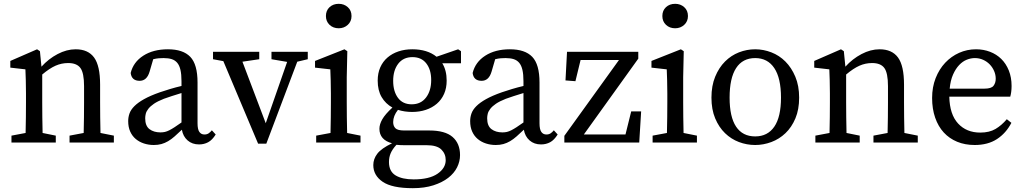

<svg xmlns="http://www.w3.org/2000/svg" viewBox="-20 -746 5364 1005"><path d="M376 -488Q441 -488 472.5 -445Q504 -402 504 -303V-210Q504 -175 504.5 -131.5Q505 -88 506 -50L576 -36V0H344V-36L418 -50Q419 -87 419.5 -131Q420 -175 420 -210V-295Q420 -364 401 -390Q382 -416 337 -416Q302 -416 270.5 -402Q239 -388 201 -356V-210Q201 -177 201.5 -132.5Q202 -88 203 -50L272 -36V0H40V-36L114 -50Q115 -88 115.5 -132Q116 -176 116 -210V-258Q116 -299 115 -326Q114 -353 113 -383L34 -392V-427L174 -488L189 -478L197 -397Q234 -438 281.5 -463Q329 -488 376 -488Z M820 -53Q833 -53 843.5 -55.5Q854 -58 866 -64Q878 -70 893.5 -80Q909 -90 930 -105V-259Q904 -251 879 -243Q854 -235 838 -229Q805 -216 786 -203Q767 -190 756.5 -176.5Q746 -163 743 -150.5Q740 -138 740 -127Q740 -87 762.5 -70Q785 -53 820 -53ZM1022 10Q986 10 962 -11Q938 -32 932 -67Q911 -47 894 -32Q877 -17 860 -7Q843 3 825 8Q807 13 785 13Q758 13 733.5 5Q709 -3 690.5 -18.5Q672 -34 661.5 -57.5Q651 -81 651 -112Q651 -133 658 -152.5Q665 -172 683.5 -190.5Q702 -209 734 -227Q766 -245 817 -263Q840 -271 870 -280Q900 -289 930 -296V-321Q930 -357 924.5 -380.5Q919 -404 907.5 -417.5Q896 -431 878.5 -436.5Q861 -442 836 -442Q825 -442 811.5 -441Q798 -440 782 -436L763 -371Q749 -323 711 -323Q669 -323 664 -364Q678 -421 730 -454.5Q782 -488 859 -488Q938 -488 976 -448.5Q1014 -409 1014 -314V-101Q1014 -69 1023.5 -55.5Q1033 -42 1050 -42Q1063 -42 1072 -48Q1081 -54 1089 -64L1109 -42Q1091 -13 1069.5 -1.5Q1048 10 1022 10Z M1374 6H1331L1149 -426L1095 -436V-475H1337V-436L1249 -423L1371 -101L1483 -422L1401 -436V-475H1591V-436L1536 -423Z M1753 -598Q1724 -598 1705 -616Q1686 -634 1686 -662Q1686 -691 1705 -708.5Q1724 -726 1753 -726Q1781 -726 1800.5 -708.5Q1820 -691 1820 -662Q1820 -634 1800.5 -616Q1781 -598 1753 -598ZM1867 0H1635V-36L1710 -50Q1711 -88 1711.5 -132.5Q1712 -177 1712 -210V-257Q1712 -298 1711 -325.5Q1710 -353 1709 -383L1629 -392V-427L1783 -488L1798 -478L1795 -342V-210Q1795 -177 1795.5 -132.5Q1796 -88 1797 -50L1867 -36Z M2145 193Q2227 193 2270 163.5Q2313 134 2313 92Q2313 59 2290 36.5Q2267 14 2213 14H2096Q2085 14 2075 13.5Q2065 13 2055 12Q2034 35 2025 56Q2016 77 2016 102Q2016 151 2050.5 172Q2085 193 2145 193ZM1957 -324Q1957 -363 1970.5 -393.5Q1984 -424 2008.5 -445Q2033 -466 2066 -477Q2099 -488 2138 -488Q2217 -488 2265 -449L2378 -488L2393 -478V-415H2295Q2318 -378 2318 -324Q2318 -285 2304.5 -254.5Q2291 -224 2266.5 -203Q2242 -182 2209 -171Q2176 -160 2137 -160Q2098 -160 2063 -171Q2038 -139 2038 -107Q2038 -87 2049.5 -75Q2061 -63 2096 -63H2227Q2310 -63 2349 -29Q2388 5 2388 66Q2388 99 2372.5 130Q2357 161 2326 185Q2295 209 2248.5 224Q2202 239 2141 239Q2032 239 1983 205.5Q1934 172 1934 118Q1934 86 1955 58.5Q1976 31 2032 4Q1966 -14 1966 -72Q1966 -95 1981 -121.5Q1996 -148 2034 -183Q1998 -203 1977.5 -238Q1957 -273 1957 -324ZM2139 -447Q2091 -447 2064.5 -412.5Q2038 -378 2038 -323Q2038 -268 2063 -234Q2088 -200 2135 -200Q2183 -200 2210 -235.5Q2237 -271 2237 -327Q2237 -381 2211.5 -414Q2186 -447 2139 -447Z M2610 -53Q2623 -53 2633.5 -55.5Q2644 -58 2656 -64Q2668 -70 2683.5 -80Q2699 -90 2720 -105V-259Q2694 -251 2669 -243Q2644 -235 2628 -229Q2595 -216 2576 -203Q2557 -190 2546.5 -176.5Q2536 -163 2533 -150.5Q2530 -138 2530 -127Q2530 -87 2552.5 -70Q2575 -53 2610 -53ZM2812 10Q2776 10 2752 -11Q2728 -32 2722 -67Q2701 -47 2684 -32Q2667 -17 2650 -7Q2633 3 2615 8Q2597 13 2575 13Q2548 13 2523.5 5Q2499 -3 2480.5 -18.5Q2462 -34 2451.5 -57.5Q2441 -81 2441 -112Q2441 -133 2448 -152.5Q2455 -172 2473.5 -190.5Q2492 -209 2524 -227Q2556 -245 2607 -263Q2630 -271 2660 -280Q2690 -289 2720 -296V-321Q2720 -357 2714.5 -380.5Q2709 -404 2697.5 -417.5Q2686 -431 2668.5 -436.5Q2651 -442 2626 -442Q2615 -442 2601.5 -441Q2588 -440 2572 -436L2553 -371Q2539 -323 2501 -323Q2459 -323 2454 -364Q2468 -421 2520 -454.5Q2572 -488 2649 -488Q2728 -488 2766 -448.5Q2804 -409 2804 -314V-101Q2804 -69 2813.5 -55.5Q2823 -42 2840 -42Q2853 -42 2862 -48Q2871 -54 2879 -64L2899 -42Q2881 -13 2859.5 -1.5Q2838 10 2812 10Z M2948 -475H3321V-439L3036 -42H3254L3284 -163H3336L3326 0H2934V-35L3220 -432H3019L2992 -321L2940 -325Z M3514 -598Q3485 -598 3466 -616Q3447 -634 3447 -662Q3447 -691 3466 -708.5Q3485 -726 3514 -726Q3542 -726 3561.5 -708.5Q3581 -691 3581 -662Q3581 -634 3561.5 -616Q3542 -598 3514 -598ZM3628 0H3396V-36L3471 -50Q3472 -88 3472.5 -132.5Q3473 -177 3473 -210V-257Q3473 -298 3472 -325.5Q3471 -353 3470 -383L3390 -392V-427L3544 -488L3559 -478L3556 -342V-210Q3556 -177 3556.5 -132.5Q3557 -88 3558 -50L3628 -36Z M3933 13Q3889 13 3848 -2.5Q3807 -18 3775 -49Q3743 -80 3723.5 -126.5Q3704 -173 3704 -235Q3704 -297 3723.5 -344.5Q3743 -392 3775 -424Q3807 -456 3848 -472Q3889 -488 3933 -488Q3976 -488 4017.5 -472Q4059 -456 4091 -424Q4123 -392 4143 -344.5Q4163 -297 4163 -235Q4163 -173 4143.5 -126.5Q4124 -80 4091.5 -49Q4059 -18 4017.5 -2.5Q3976 13 3933 13ZM3933 -32Q3998 -32 4033 -83Q4068 -134 4068 -235Q4068 -337 4033 -389.5Q3998 -442 3933 -442Q3867 -442 3833 -389.5Q3799 -337 3799 -235Q3799 -134 3833 -83Q3867 -32 3933 -32Z M4584 -488Q4649 -488 4680.5 -445Q4712 -402 4712 -303V-210Q4712 -175 4712.5 -131.5Q4713 -88 4714 -50L4784 -36V0H4552V-36L4626 -50Q4627 -87 4627.5 -131Q4628 -175 4628 -210V-295Q4628 -364 4609 -390Q4590 -416 4545 -416Q4510 -416 4478.5 -402Q4447 -388 4409 -356V-210Q4409 -177 4409.5 -132.5Q4410 -88 4411 -50L4480 -36V0H4248V-36L4322 -50Q4323 -88 4323.5 -132Q4324 -176 4324 -210V-258Q4324 -299 4323 -326Q4322 -353 4321 -383L4242 -392V-427L4382 -488L4397 -478L4405 -397Q4442 -438 4489.5 -463Q4537 -488 4584 -488Z M5089 -488Q5128 -488 5162 -475Q5196 -462 5221 -437.5Q5246 -413 5260.5 -377Q5275 -341 5275 -296Q5275 -279 5273 -264.5Q5271 -250 5268 -240H4949Q4951 -147 4995 -99.5Q5039 -52 5111 -52Q5159 -52 5191 -71Q5223 -90 5250 -122L5274 -103Q5246 -49 5198.5 -18Q5151 13 5082 13Q5031 13 4990 -4Q4949 -21 4920 -52.5Q4891 -84 4875 -130Q4859 -176 4859 -233Q4859 -290 4877.5 -337Q4896 -384 4927.5 -417.5Q4959 -451 5000.5 -469.5Q5042 -488 5089 -488ZM5083 -442Q5062 -442 5040.5 -433.5Q5019 -425 5000.5 -405.5Q4982 -386 4968.5 -355.5Q4955 -325 4951 -282H5133Q5169 -282 5180.5 -297Q5192 -312 5192 -334Q5192 -355 5183.5 -374.5Q5175 -394 5160.5 -409Q5146 -424 5126 -433Q5106 -442 5083 -442Z"/></svg>

Font: Source Serif Pro
Style: Regular
Weight: 400
Designer: Frank Grießhammer
Foundry: Adobe Systems Incorporated
Version: Version 2.000;PS 1.000;hotconv 16.6.51;makeotf.lib2.5.65220